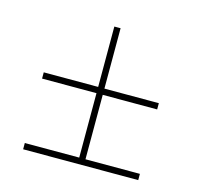

<svg xmlns="http://www.w3.org/2000/svg" viewBox="-73 -588 612 593"><g transform="rotate(15 232.5 -291.5)"><path d="M49 -72V-92H223V-298H49V-318H223V-511H243V-318H417V-298H243V-92H417V-72Z"/></g></svg>

Font: Georama ExtraCondensed Thin Thin
Style: Regular
Weight: 250
Version: Version 1.001